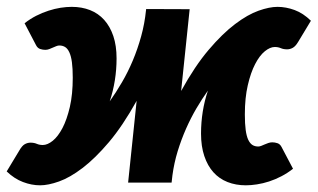

<svg xmlns="http://www.w3.org/2000/svg" viewBox="-40 -546 950 574"><path d="M501.5 -274Q542.5 -348.5 583.8 -397Q625 -445.5 662.8 -474Q700.5 -502.5 733 -514Q765.5 -525.5 789.5 -525.5Q815 -525.5 840.8 -516Q866.5 -506.5 889.5 -484L851.5 -421Q843.5 -407.5 835.2 -403Q827 -398.5 818.5 -398.5Q807.5 -398.5 799.5 -402Q791.5 -405.5 781.5 -405.5Q767.5 -405.5 751.8 -392.8Q736 -380 722.8 -354.5Q709.5 -329 700.8 -291.2Q692 -253.5 692 -204Q692 -176 694.5 -157.5Q697 -139 702.2 -128Q707.5 -117 714.8 -112.5Q722 -108 732 -108Q736.5 -108 741.2 -110Q746 -112 751.2 -114.2Q756.5 -116.5 762.2 -118.5Q768 -120.5 774 -120.5Q781.5 -120.5 789.2 -118Q797 -115.5 801.5 -107L836 -41.5Q819.5 -28.5 801.2 -19Q783 -9.5 764.5 -3.5Q746 2.5 728.2 5.2Q710.5 8 695 8Q665 8 640.2 -1.8Q615.5 -11.5 598 -31Q580.5 -50.5 570.8 -79.5Q561 -108.5 561 -146.5Q561 -213.5 581.5 -275Q564 -250.5 547.2 -222Q530.5 -193.5 516.2 -161.2Q502 -129 491.2 -94Q480.5 -59 475.5 -22L473 0H343L368.5 -244.5Q327 -170 285.8 -121.2Q244.5 -72.5 206.8 -43.8Q169 -15 136.5 -3.5Q104 8 80 8Q54.5 8 28.8 -1.8Q3 -11.5 -20 -33.5L18 -96.5Q26 -110.5 34.2 -115Q42.5 -119.5 51 -119.5Q62 -119.5 70 -116Q78 -112.5 88 -112.5Q102 -112.5 117.8 -125.2Q133.5 -138 146.8 -163.2Q160 -188.5 168.8 -226.2Q177.5 -264 177.5 -313.5Q177.5 -341.5 175 -360Q172.5 -378.5 167.2 -389.8Q162 -401 154.5 -405.5Q147 -410 137.5 -410Q133 -410 128.2 -408Q123.5 -406 118.2 -403.8Q113 -401.5 107.2 -399.2Q101.5 -397 95.5 -397Q88 -397 80.2 -399.5Q72.5 -402 68 -410.5L33.5 -476.5Q50 -489.5 68.2 -498.8Q86.5 -508 105 -514Q123.5 -520 141.2 -522.8Q159 -525.5 174.5 -525.5Q204.5 -525.5 229.2 -515.8Q254 -506 271.5 -486.5Q289 -467 298.8 -438.2Q308.5 -409.5 308.5 -371.5Q308.5 -304.5 288 -243Q306.5 -269 324.5 -299.8Q342.5 -330.5 357 -365Q371.5 -399.5 382 -437.5Q392.5 -475.5 396.5 -515.5V-514.5L397 -519L527 -518.5Z"/></svg>

Font: Lato ExtraBold
Style: Italic
Weight: 800
Italic angle: -7°
Designer: Lukasz Dziedzic with Adam Twardoch and Botio Nikoltchev
Foundry: tyPoland Lukasz Dziedzic
Version: Version 2.015; 2015-08-06; http://www.latofonts.com/